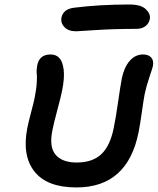

<svg xmlns="http://www.w3.org/2000/svg" viewBox="-20 -865 695 846"><path d="M315.9 -727.1Q281.2 -727.1 263.7 -745.8Q246.1 -764.6 251 -788.1Q258.8 -825.2 307.1 -831.1Q420.4 -845.2 549.8 -845.2Q601.1 -845.2 622.8 -824.2Q644.5 -803.2 640.1 -780.8Q636.2 -761.2 620.6 -749.5Q605 -737.8 581.1 -737.8Q481.9 -737.8 400.1 -732.4Q318.4 -727.1 315.9 -727.1ZM316.9 -39.1Q187.5 -39.1 132.1 -108.9Q76.7 -178.7 100.1 -299.8Q105.5 -326.7 117.7 -372.8Q129.9 -418.9 132.8 -435.1Q140.6 -474.1 142.1 -502.7Q143.6 -531.2 141.8 -541.7Q140.1 -552.2 144 -577.1Q153.3 -625 203.1 -625Q227.5 -625 241.9 -609.1Q256.3 -593.3 260.7 -557.1Q265.1 -521 252.9 -461.9Q248.5 -439.5 232.4 -379.4Q216.3 -319.3 210.9 -291Q195.8 -217.3 225.1 -183.1Q254.4 -148.9 317.9 -148.9Q387.2 -148.9 426.3 -185.5Q465.3 -222.2 481 -300.8Q490.7 -347.2 500.2 -414.8Q509.8 -482.4 517.1 -521Q527.3 -569.3 551.8 -597.2Q576.2 -625 610.8 -625Q633.8 -625 646 -611.8Q658.2 -598.6 653.8 -574.2Q651.4 -563.5 638.2 -524.9Q625 -486.3 617.2 -449.2Q612.8 -425.8 604.7 -369.1Q596.7 -312.5 590.8 -283.2Q542.5 -39.1 316.9 -39.1Z"/></svg>

Font: Shantell Sans Irregular
Style: Italic
Weight: 500
Italic angle: -11.31°
Designer: Stephen Nixon, Anya Danilova, Shantell Martin
Foundry: Arrow Type
Version: Version 1.006;[9816181b4]